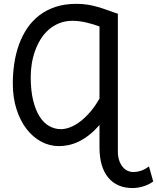

<svg xmlns="http://www.w3.org/2000/svg" viewBox="-20 -745 814 995"><path d="M495.6 -607.9Q480 -613.8 462.2 -619.1Q444.3 -624.5 426 -628.7Q407.7 -632.8 389.9 -635Q372.1 -637.2 356.4 -637.2Q318.4 -637.2 287.4 -624.8Q256.3 -612.3 232.2 -591.1Q208 -569.8 190.4 -541.3Q172.9 -512.7 161.4 -480.5Q149.9 -448.2 144.5 -413.8Q139.2 -379.4 139.2 -346.7Q139.2 -276.4 151.6 -225.3Q164.1 -174.3 185.3 -140.9Q206.5 -107.4 235.1 -91.6Q263.7 -75.7 295.4 -75.7Q319.3 -75.7 345.5 -86.2Q371.6 -96.7 397.7 -116.9Q423.8 -137.2 449 -166.7Q474.1 -196.3 495.6 -234.4ZM590.8 39.1Q590.8 66.9 597.9 87.2Q605 107.4 616.2 120.6Q627.4 133.8 641.4 140.1Q655.3 146.5 668.9 146.5Q690.9 146.5 711.2 139.6Q731.4 132.8 752 117.2L773.9 195.3Q753.4 210.9 724.6 220.2Q695.8 229.5 666.5 229.5Q626.5 229.5 594.7 215.8Q563 202.1 541 175.5Q519 148.9 507.3 109.9Q495.6 70.8 495.6 19.5V-97.7Q468.3 -65.9 441.2 -44.9Q414.1 -23.9 387.5 -11.2Q360.8 1.5 335.2 6.8Q309.6 12.2 285.6 12.2Q237.3 12.2 194.1 -10.7Q150.9 -33.7 117.9 -76.2Q85 -118.7 65.7 -178.5Q46.4 -238.3 46.4 -312.5Q46.4 -365.7 54.2 -417.2Q62 -468.8 78.6 -514.6Q95.2 -560.5 121.3 -599.1Q147.5 -637.7 184.1 -665.8Q220.7 -693.8 268.3 -709.5Q315.9 -725.1 376 -725.1Q407.7 -725.1 434.6 -720.7Q461.4 -716.3 486.6 -709Q511.7 -701.7 537.1 -692.4Q562.5 -683.1 590.8 -673.8Z"/></svg>

Font: Andika APac
Style: Regular
Weight: 400
Designer: Victor Gaultney, Annie Olsen, Julie Remington, Don Collingsworth, Eric Hays, Becca Hirsbrunner
Foundry: SIL International
Version: Version 5.000